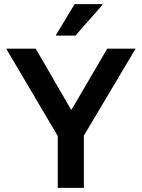

<svg xmlns="http://www.w3.org/2000/svg" viewBox="-20 -911 688 931"><path d="M260 0V-251.7L10 -675H153.3L324.2 -380H327.5L500 -675H637.5L386.7 -253.3V0ZM251.7 -738.3V-741.7L341.7 -890.8H476.7V-887.5L345.8 -738.3Z"/></svg>

Font: Funnel Display SemiBold
Style: Regular
Weight: 600
Designer: NORD ID, Kristian Moeller
Foundry: Dicotype
Version: Version 1.000